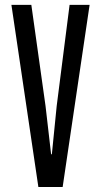

<svg xmlns="http://www.w3.org/2000/svg" viewBox="-20 -752 406 772"><path d="M134.3 0 25.9 -732.4H106L163.1 -325.7L185.5 -131.8H188.5L208 -326.2L259.8 -732.4H340.3L231.9 0Z"/></svg>

Font: AntonioLight
Style: Regular
Weight: 300
Designer: Vernon Adams
Foundry: Vernon Adams
Version: Version 1.002